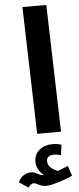

<svg xmlns="http://www.w3.org/2000/svg" viewBox="-114 -768 455 1105"><g transform="rotate(-5 113.0 -215.0)"><path d="M81 0 60 -734H198L219 0ZM4 304 -48 269Q-37 243 -15.5 230.5Q6 218 23 218Q45 218 63 229Q81 240 95 240Q98 240 99 240Q81 226 69 205Q57 184 57 160Q57 117 87.5 92Q118 67 163 67Q192 67 215 75L207 134Q197 132 188 130Q179 128 169 128Q124 128 124 161Q124 186 144 202Q164 218 182 223Q199 217 213 211Q227 205 241 200L260 257Q253 262 234 269.5Q215 277 191.5 284.5Q168 292 145.5 297.5Q123 303 108 303Q82 303 64.5 292.5Q47 282 36 282Q26 282 19 288Q12 294 4 304Z"/></g></svg>

Font: Noto Sans Arabic SemCond
Style: Bold
Weight: 700
Width: 4
Designer: Monotype Design Team, Nadine Chahine, Nizar Qandah and Khaled Hosny
Foundry: Monotype Imaging Inc.
Version: Version 2.012; ttfautohint (v1.8.4.7-5d5b)